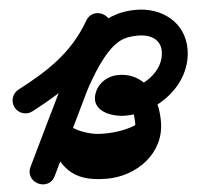

<svg xmlns="http://www.w3.org/2000/svg" viewBox="-54 -649 797 751"><g transform="rotate(-5 345.0 -273.5)"><path d="M68.8 -237.5C205.9 -309.6 317 -383.9 396.8 -521.9C413 -550 397.8 -576.4 375 -588.5C352.2 -600.6 321.7 -598.4 307.6 -569.2C219.3 -386.8 130.9 -204.4 42.6 -22C27.9 8.3 43.3 34.4 66 45.4C88.8 56.4 118.9 52.3 133.5 22C156.9 -26.5 180.3 -74.9 203.6 -123.4C248.4 -216 335.8 -427.3 430.7 -480.5C454.1 -493.7 480.5 -496.7 506.9 -496.7C551.1 -496.7 593.2 -476.9 593.2 -427.5C593.2 -347.7 504.5 -289.9 430 -289.9C423.5 -289.9 417 -290.4 410.6 -291.6C395.7 -294.4 412 -290.1 416.5 -276.9C418.2 -271.8 418.8 -267.3 418.4 -261.9C418 -260 417.7 -258.1 417.3 -256.1C416.9 -254.8 416.4 -253.6 415.9 -252.3C416.5 -253.5 412.2 -248.8 414.3 -248.8C460.5 -248.8 465 -188.4 465 -153.9C465 -85.6 396.7 -50.5 335.9 -50.5C243.4 -50.5 237.9 -91.5 212.5 -162.4C202.5 -190.2 171.9 -191.3 147.9 -179.2C123.9 -167.2 106.5 -142 122.9 -117.4C158.6 -63.7 244.8 -31.6 306.3 -26.7C306.3 -26.7 306.2 -26.7 306.1 -26.7C306 -26.7 305.9 -26.7 305.9 -26.7C378.7 -20.3 474.1 -33.5 537.2 -73C560.9 -87.8 568.1 -118.9 553.3 -142.6C538.5 -166.2 507.3 -173.4 483.6 -158.6C439.5 -130.9 365.3 -122.9 314.7 -127.3C314.7 -127.3 314.6 -127.3 314.5 -127.3C314.4 -127.3 314.3 -127.3 314.3 -127.3C285.4 -129.7 224.2 -147.4 207 -173.3C190.6 -198 163.2 -200.6 142.4 -190.2C121.6 -179.7 107.4 -156.2 117.4 -128.3C158.8 -12.8 194.2 50.5 336 50.5C453.2 50.5 566 -28.6 566 -153.9C566 -249 525 -349.8 414.4 -349.8C377.2 -349.8 340.3 -329.2 324.4 -294.9C289.7 -220.5 372.8 -188.9 430 -188.9C560.6 -188.9 694.3 -291.1 694.3 -427.5C694.3 -533.3 607.6 -597.7 507 -597.7C358.6 -597.7 287.1 -494.9 219.9 -376.4C181.3 -308.3 146.7 -237.8 112.7 -167.3C89.3 -118.9 65.9 -70.4 42.5 -22C27.9 8.3 43.3 34.5 66 45.5C88.7 56.5 118.8 52.3 133.4 22C221.8 -160.4 310.1 -342.8 398.5 -525.2C412.6 -554.4 398.5 -580.2 376.7 -591.8C354.9 -603.3 325.6 -600.6 309.3 -572.5C239.5 -451.7 141.6 -389.9 21.7 -326.8C-2.9 -313.9 -12.4 -283.3 0.6 -258.6C13.5 -234 44.1 -224.5 68.8 -237.5Z"/></g></svg>

Font: FRB American Cursive Guidelines Ultra
Style: Bold Italic
Weight: 1000
Italic angle: -25°
Version: Version 2.0;Modular Font Editor K font №1